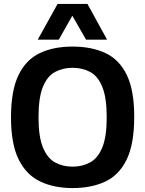

<svg xmlns="http://www.w3.org/2000/svg" viewBox="-20 -947 737 977"><path d="M349 10Q255 10 184.5 -23.5Q114 -57 75 -135.5Q36 -214 36 -350Q36 -486 74 -564.5Q112 -643 182 -676.5Q252 -710 349 -710Q446 -710 516.5 -677Q587 -644 625 -566Q663 -488 663 -353Q663 -214 624.5 -135Q586 -56 515.5 -23Q445 10 349 10ZM349 -99Q399 -99 438.5 -120.5Q478 -142 500.5 -196.5Q523 -251 523 -350Q523 -450 500.5 -505Q478 -560 438.5 -581Q399 -602 349 -602Q300 -602 260.5 -581Q221 -560 198.5 -505.5Q176 -451 176 -350Q176 -250 199 -195.5Q222 -141 261 -120Q300 -99 349 -99ZM172 -745 273 -927H425L525 -745H418L348 -867L279 -745Z"/></svg>

Font: Georama SemiBold
Style: Regular
Weight: 600
Designer: Jean-Baptiste Levee
Foundry: Production Type
Version: Version 1.000